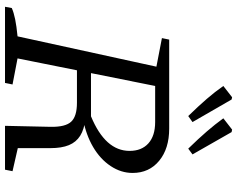

<svg xmlns="http://www.w3.org/2000/svg" viewBox="-110 -836 946 766"><g transform="rotate(90 363.0 -453.0)"><path d="M7 0 12 -27Q30 -35 57 -40.5Q84 -46 125 -50L246 -604L132 -626L138 -655H493Q573 -655 621.5 -615Q670 -575 670 -509Q670 -463 642.5 -421.5Q615 -380 566.5 -351.5Q518 -323 454 -311L453 -321Q496 -316 521.5 -300Q547 -284 559 -255Q571 -226 571 -181V-51L663 -30L657 0H482L486 -182Q487 -241 465.5 -264Q444 -287 390 -287H224L235 -343H444Q582 -400 582 -497Q582 -545 552 -572Q522 -599 467 -599H323L213 -50L317 -30L311 0ZM443 -731Q403 -772 374.5 -805Q346 -838 323 -871L368 -906L377 -904L467 -748ZM573 -731Q533 -772 504.5 -805Q476 -838 452 -871L497 -906L507 -904L596 -748Z"/></g></svg>

Font: Piazzolla Thin
Style: Italic
Weight: 400
Italic angle: -11.3°
Version: Version 2.005